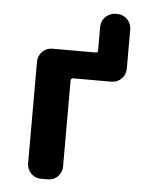

<svg xmlns="http://www.w3.org/2000/svg" viewBox="-50 -722 601 764"><g transform="rotate(5 250.0 -340.0)"><path d="M387.7 -679.7Q411.1 -679.7 427.7 -663.1Q444.3 -646.5 444.3 -623V-465.8Q444.3 -442.4 427.7 -425.8Q411.1 -409.2 387.7 -409.2H235.4Q226.6 -409.2 225.6 -400.4V-56.6Q225.6 -33.2 209.5 -16.6Q193.4 0 169.9 0H141.6Q118.2 0 102.1 -17.1Q85.9 -34.2 85.9 -56.6V-462.9Q85.9 -486.3 102.5 -502.9Q119.1 -519.5 141.6 -519.5H316.4Q324.2 -519.5 324.2 -529.3V-623Q324.2 -646.5 341.3 -663.1Q358.4 -679.7 380.9 -679.7Z"/></g></svg>

Font: Rounded Mgen+ 2m bold
Style: Bold
Weight: 700
Designer: [Source Han Sans]
Ryoko NISHIZUKA  (kana & ideographs); Paul D. Hunt (Latin, Greek & Cyrillic); Wenlong ZHANG  (bopomofo
Version: Version 1.059.20150602